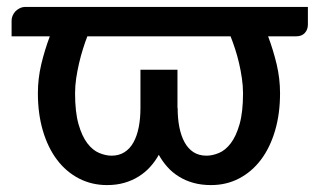

<svg xmlns="http://www.w3.org/2000/svg" viewBox="-20 -527 920 555"><path d="M493.5 -215Q493.5 -184.5 498.5 -159.2Q503.5 -134 513.5 -115.8Q523.5 -97.5 539.2 -87.2Q555 -77 577 -77Q594 -77 612.8 -84.8Q631.5 -92.5 647 -112.8Q662.5 -133 672.5 -168Q682.5 -203 682.5 -257.5Q682.5 -278.5 679.2 -300.8Q676 -323 671 -344.5Q666 -366 659.5 -385.8Q653 -405.5 646.5 -422H232.5Q226 -405.5 219.8 -385.5Q213.5 -365.5 208.5 -344Q203.5 -322.5 200.2 -300.5Q197 -278.5 197 -257.5Q197 -203 207 -168Q217 -133 232.5 -112.8Q248 -92.5 266.8 -84.8Q285.5 -77 302.5 -77Q324 -77 340 -87.2Q356 -97.5 366 -115.8Q376 -134 381 -159.2Q386 -184.5 386 -215V-325.5H493V-215ZM870 -507V-456Q870 -441.5 861.2 -431.8Q852.5 -422 836 -422H755Q770 -382 779.8 -340.8Q789.5 -299.5 789.5 -257.5Q789.5 -198 775 -149Q760.5 -100 734.2 -65.2Q708 -30.5 671.2 -11.2Q634.5 8 590 8Q562 8 538.8 1.5Q515.5 -5 496.8 -16.8Q478 -28.5 463.8 -44.5Q449.5 -60.5 439 -79.5Q428.5 -60.5 414 -44.5Q399.5 -28.5 380.8 -16.8Q362 -5 339.2 1.5Q316.5 8 289.5 8Q245 8 208 -11.2Q171 -30.5 144.8 -65.2Q118.5 -100 104 -149Q89.5 -198 89.5 -257.5Q89.5 -299.5 99.2 -340.8Q109 -382 124 -422H13.5V-467.5Q13.5 -474 16.2 -481Q19 -488 24.2 -493.8Q29.5 -499.5 37 -503.2Q44.5 -507 54.5 -507Z"/></svg>

Font: Lato SemiBold
Style: Regular
Weight: 600
Designer: Lukasz Dziedzic with Adam Twardoch and Botio Nikoltchev
Foundry: tyPoland Lukasz Dziedzic
Version: Version 2.015; 2015-08-06; http://www.latofonts.com/